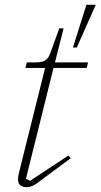

<svg xmlns="http://www.w3.org/2000/svg" viewBox="-20 -768 419 800"><path d="M90 12Q76 12 65.5 4.5Q55 -3 55 -21Q55 -32 60 -52L168 -485H86L92 -508H129Q155 -508 168 -516Q181 -524 189 -545L227 -650H245L209 -508H347L341 -485H203L88 -23L106 -15L265 -120L275 -109L159 -23Q130 0 116.5 6Q103 12 90 12ZM340 -748H379L300 -570H284Z"/></svg>

Font: IBM Plex Serif ExtraLight
Style: Italic
Weight: 200
Italic angle: -14°
Designer: Mike Abbink, Paul van der Laan, Pieter van Rosmalen
Foundry: Bold Monday
Version: Version 2.5